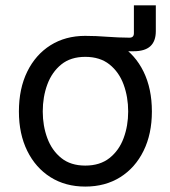

<svg xmlns="http://www.w3.org/2000/svg" viewBox="-20 -687 637 719"><path d="M298.3 -495.1V-552.7Q319.8 -552.7 340.3 -551.8Q360.8 -550.8 381.6 -549.3Q402.3 -547.9 423.1 -546.9Q443.8 -545.9 464.8 -545.9Q481.4 -545.9 481.4 -562.5V-667H563.5V-570.3Q563.5 -532.7 543 -513.9Q522.5 -495.1 480.5 -495.1Q437 -495.1 389.4 -495.1Q341.8 -495.1 298.3 -495.1ZM299.3 11.7Q225.1 11.7 169.2 -23.4Q113.3 -58.6 82 -122.1Q50.8 -185.5 50.8 -269.5Q50.8 -355 82 -418.7Q113.3 -482.4 169.2 -517.6Q225.1 -552.7 299.3 -552.7Q374 -552.7 430.2 -517.6Q486.3 -482.4 517.6 -418.7Q548.8 -355 548.8 -269.5Q548.8 -185.5 517.6 -122.1Q486.3 -58.6 430.2 -23.4Q374 11.7 299.3 11.7ZM299.3 -66.9Q354.5 -66.9 390.1 -95.2Q425.8 -123.5 442.9 -169.7Q460 -215.8 460 -269.5Q460 -323.7 442.9 -370.4Q425.8 -417 390.1 -445.6Q354.5 -474.1 299.3 -474.1Q244.6 -474.1 209.5 -445.6Q174.3 -417 157.2 -370.6Q140.1 -324.2 140.1 -269.5Q140.1 -215.8 157.2 -169.7Q174.3 -123.5 209.5 -95.2Q244.6 -66.9 299.3 -66.9Z"/></svg>

Font: Inter Variable
Style: Regular
Weight: 400
Designer: Rasmus Andersson
Foundry: rsms
Version: Version 4.001;git-9221beed3